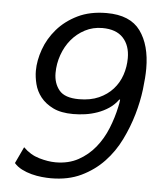

<svg xmlns="http://www.w3.org/2000/svg" viewBox="-50 -709 660 766"><g transform="rotate(5 280.0 -326.0)"><path d="M427 -325Q411 -303 390 -289Q369 -275 345 -266.5Q321 -258 296.5 -254.5Q272 -251 248 -251Q199 -251 167.5 -266.5Q136 -282 117.5 -305.5Q99 -329 92 -357Q85 -385 85 -410Q85 -451 101 -496Q117 -541 149.5 -578.5Q182 -616 231 -640Q280 -664 347 -664Q441 -664 482 -607.5Q523 -551 523 -457Q523 -422 517 -373Q511 -324 496 -272Q481 -220 456 -169Q431 -118 393 -78Q355 -38 303 -13Q251 12 182 12Q166 12 145.5 10Q125 8 104 2.5Q83 -3 64.5 -12.5Q46 -22 34 -36L65 -102Q93 -74 129 -63.5Q165 -53 195 -53Q247 -53 286 -74.5Q325 -96 353 -130.5Q381 -165 398.5 -208.5Q416 -252 425 -295Q427 -303 428 -309.5Q429 -316 430 -324ZM335 -603Q297 -603 265.5 -586.5Q234 -570 211.5 -543Q189 -516 176.5 -480.5Q164 -445 164 -408Q164 -367 186.5 -339.5Q209 -312 266 -312Q312 -312 345.5 -327Q379 -342 401.5 -367Q424 -392 435 -424.5Q446 -457 446 -492Q446 -543 418 -573Q390 -603 335 -603Z"/></g></svg>

Font: Quattrocento Sans
Style: Italic
Weight: 400
Designer: Pablo Impallari
Foundry: Pablo Impallari, Igino Marini, Brenda Gallo
Version: Version 2.000